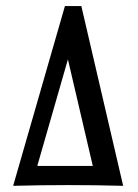

<svg xmlns="http://www.w3.org/2000/svg" viewBox="-20 -602 446 622"><path d="M190.3 -582.3H243.5L379 0Q291.1 -2.4 201.6 -2.4Q112.1 -2.4 22.6 0ZM280.6 -64.5 200 -409.7 100.8 -64.5Z"/></svg>

Font: Playfair Micro SmCond SmLight
Style: Regular
Weight: 360
Width: 4
Designer: Claus Eggers Sørensen
Foundry: Claus Eggers Sørensen
Version: Version 2.100;Glyphs 3.2 (3219)